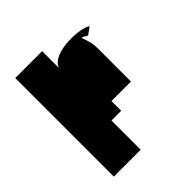

<svg xmlns="http://www.w3.org/2000/svg" viewBox="-149 -601 697 697"><g transform="rotate(-45 199.5 -253.0)"><path d="M38 0H176V-150H226V-200H326V-370C326 -431 290 -455 334 -428L362 -448C338 -469 196 -478 176 -420V-506H38Z"/></g></svg>

Font: Digital Distortion
Style: Regular
Weight: 400
Version: Version 1